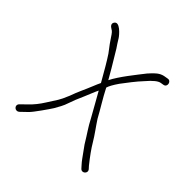

<svg xmlns="http://www.w3.org/2000/svg" viewBox="-147 -606 774 774"><g transform="rotate(45 240.0 -218.5)"><path d="M395.2 -473 383.2 -471C373.2 -469.7 364.1 -466.5 356.1 -461.5C348 -456.6 336.3 -445.6 321.1 -428.5C294.9 -394.8 249.6 -339.3 229.6 -299C219.3 -317.8 196.9 -355.7 162.4 -412.5C155.7 -422.2 147.8 -434.1 139.3 -448.2C133.3 -458 95.4 -503.7 81.1 -477.7C76.4 -468.9 80.7 -460.7 94.1 -453C99.3 -450.9 106.2 -443.2 114.5 -429.9C122.9 -416.6 136.1 -398.4 154.2 -375.1C169.8 -351.8 190.3 -316.8 216.8 -270C212.5 -261.3 207.7 -250.3 202.4 -237C189.8 -205.4 176.5 -180.5 164 -144.7C144.7 -98.2 143.3 -102.7 115.7 -58.1C102.1 -36.2 86.9 -17.3 70.1 -1.3C60.4 7.9 52 16.1 44.8 23.3C29.8 38.3 51.6 59.4 67.6 43.5C75.9 35.2 84.6 26.8 93.6 18.5C106.1 7 145.6 -50.1 154.6 -64.5C165.3 -84.2 174.1 -96.6 182.6 -123.1C187.6 -138.5 196.1 -159.5 208 -186C214.8 -201.1 225.3 -229.5 232 -242C243.6 -220.2 277.1 -163.4 288.8 -141C308 -104 318.4 -92.6 345.2 -48L378.7 -1.5C383.7 5.5 389.5 12.7 396.2 20L405.2 30C418.5 44.7 440.5 24.7 427.2 10L418.2 0C393.9 -30.3 375.5 -56.1 363 -77.4C345.9 -106.3 326.2 -131.5 308.8 -158.5C290.4 -193 264.9 -232.1 244.8 -272C247.6 -282.4 256.4 -298.4 271.2 -320C290.7 -345.6 312 -374.4 335.2 -399C357.8 -425.7 375.5 -439.7 388.2 -441L400.2 -443C419.4 -446.2 413.3 -476 395.2 -473Z"/></g></svg>

Font: MewTooHand
Style: Condensed
Weight: 400
Designer: Mew Too, Robert Jablonski
Version: Version 0.77